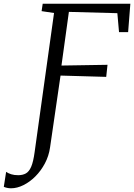

<svg xmlns="http://www.w3.org/2000/svg" viewBox="-126 -763 722 1034"><path d="M-66.5 251Q-78 251 -89 248.5Q-100 246 -105.5 243L-93 162.5Q-81.5 170.5 -65.5 175.5Q-49.5 180.5 -28 180.5Q-4 180.5 13.2 171Q30.5 161.5 42 134.8Q53.5 108 60.5 56L165 -693L98 -703L104 -743H576L564 -590H515L506 -692L245 -699L205 -410L453 -414L446 -349L200 -356L143.5 31.5Q137 77 115.8 117Q94.5 157 64.5 187Q34.5 217 0.2 234Q-34 251 -66.5 251Z"/></svg>

Font: Merriweather Light
Style: Italic
Weight: 300
Italic angle: -7.8°
Designer: Eben Sorkin
Foundry: Eben Sorkin
Version: Version 2.101